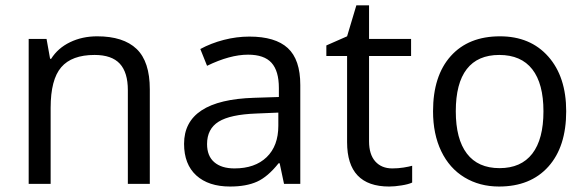

<svg xmlns="http://www.w3.org/2000/svg" viewBox="-20 -679 2167 709"><path d="M452.1 0V-346.2Q452.1 -411.6 422.4 -443.8Q392.6 -476.1 329.1 -476.1Q245.1 -476.1 206.1 -430.7Q167 -385.3 167 -280.8V0H85.9V-535.2H151.9L165 -461.9H168.9Q193.8 -501.5 238.8 -523.2Q283.7 -544.9 338.9 -544.9Q435.5 -544.9 484.4 -498.3Q533.2 -451.7 533.2 -349.1V0Z M1028.8 0 1012.7 -76.2H1008.8Q968.8 -25.9 929 -8.1Q889.2 9.8 829.6 9.8Q750 9.8 704.8 -31.2Q659.7 -72.3 659.7 -147.9Q659.7 -310.1 918.9 -317.9L1009.8 -320.8V-354Q1009.8 -417 982.7 -447Q955.6 -477.1 896 -477.1Q829.1 -477.1 744.6 -436L719.7 -498Q759.3 -519.5 806.4 -531.7Q853.5 -543.9 900.9 -543.9Q996.6 -543.9 1042.7 -501.5Q1088.9 -459 1088.9 -365.2V0ZM845.7 -57.1Q921.4 -57.1 964.6 -98.6Q1007.8 -140.1 1007.8 -214.8V-263.2L926.8 -259.8Q830.1 -256.3 787.4 -229.7Q744.6 -203.1 744.6 -147Q744.6 -103 771.2 -80.1Q797.9 -57.1 845.7 -57.1Z M1428.7 -57.1Q1450.2 -57.1 1470.2 -60.3Q1490.2 -63.5 1502 -66.9V-4.9Q1488.8 1.5 1463.1 5.6Q1437.5 9.8 1417 9.8Q1261.7 9.8 1261.7 -153.8V-472.2H1185.1V-511.2L1261.7 -544.9L1295.9 -659.2H1342.8V-535.2H1498V-472.2H1342.8V-157.2Q1342.8 -108.9 1365.7 -83Q1388.7 -57.1 1428.7 -57.1Z M2070.8 -268.1Q2070.8 -137.2 2004.9 -63.7Q1939 9.8 1822.8 9.8Q1751 9.8 1695.3 -23.9Q1639.6 -57.6 1609.4 -120.6Q1579.1 -183.6 1579.1 -268.1Q1579.1 -398.9 1644.5 -471.9Q1710 -544.9 1826.2 -544.9Q1938.5 -544.9 2004.6 -470.2Q2070.8 -395.5 2070.8 -268.1ZM1663.1 -268.1Q1663.1 -165.5 1704.1 -111.8Q1745.1 -58.1 1824.7 -58.1Q1904.3 -58.1 1945.6 -111.6Q1986.8 -165 1986.8 -268.1Q1986.8 -370.1 1945.6 -423.1Q1904.3 -476.1 1823.7 -476.1Q1744.1 -476.1 1703.6 -423.8Q1663.1 -371.6 1663.1 -268.1Z"/></svg>

Font: WebKoruri
Style: Regular
Weight: 400
Foundry: lindwurm / mohemohe
Version: Version 1.00